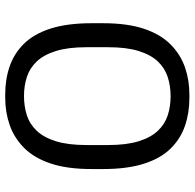

<svg xmlns="http://www.w3.org/2000/svg" viewBox="-25 -711 746 736"><g transform="rotate(90 348.0 -343.0)"><path d="M341 10Q284 10 234.5 -7Q185 -24 147.5 -62Q110 -100 89.5 -164Q69 -228 69 -321V-365Q69 -459 90.5 -522.5Q112 -586 150.5 -624Q189 -662 238 -679Q287 -696 342 -696H356Q413 -696 462.5 -679Q512 -662 549.5 -624Q587 -586 607.5 -522Q628 -458 628 -365V-321Q628 -227 606.5 -163.5Q585 -100 546.5 -62Q508 -24 459 -7Q410 10 355 10ZM348 -62Q388 -62 422 -73Q456 -84 481.5 -111Q507 -138 521.5 -184.5Q536 -231 536 -302V-384Q536 -455 521.5 -501.5Q507 -548 481.5 -575Q456 -602 422 -613Q388 -624 349 -624Q310 -624 275.5 -613Q241 -602 215.5 -575Q190 -548 175.5 -501.5Q161 -455 161 -384V-302Q161 -231 175.5 -184.5Q190 -138 215.5 -111Q241 -84 275 -73Q309 -62 348 -62Z"/></g></svg>

Font: Chivo Medium Light
Style: Regular
Weight: 300
Version: Version 2.002